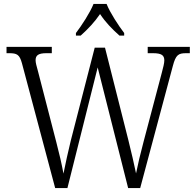

<svg xmlns="http://www.w3.org/2000/svg" viewBox="-20 -951 992 971"><path d="M364 -784V-771H388C427 -806 458 -839 486 -880C513 -839 545 -806 584 -771H608V-784C579 -822 537 -886 519 -931H453C435 -886 393 -822 364 -784ZM91 -631 259 0H321L474 -610L628 0H689L854 -617C869 -674 882 -682 922 -682H940V-714H727V-682H753C798 -682 811 -671 811 -645C811 -632 805 -608 798 -582L706 -234C690 -174 677 -119 668 -74C658 -123 645 -178 629 -243L511 -710H459L338 -240C323 -179 312 -127 301 -73C291 -126 281 -170 265 -231L172 -591C165 -616 160 -634 160 -646C160 -670 172 -682 215 -682H242V-714H13V-682H26C66 -682 79 -675 91 -631Z"/></svg>

Font: Noto Serif Bengali SemiCondensed Light
Style: Regular
Weight: 300
Width: 4
Designer: Juan Bruce, Universal Thirst, Indian Type Foundry and the Monotype Design Team.
Foundry: Monotype Imaging Inc.
Version: Version 2.003